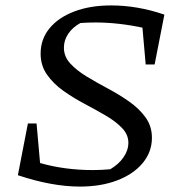

<svg xmlns="http://www.w3.org/2000/svg" viewBox="-20 -678 657 709"><path d="M518 -440 506 -576Q464 -585 419.5 -590Q375 -595 332 -595Q318 -595 304 -594.5Q290 -594 277 -593Q249 -578 232.5 -554Q216 -530 216 -502Q216 -469 239.5 -443.5Q263 -418 300 -395.5Q337 -373 378.5 -351Q420 -329 457 -303Q494 -277 517.5 -244.5Q541 -212 541 -169Q541 -117 507 -76Q473 -35 413 -12Q353 11 275 11Q172 11 46 -31L83 -222H115L128 -76Q219 -50 323 -50Q355 -50 387 -53Q418 -71 436 -97Q454 -123 454 -151Q454 -181 430.5 -205.5Q407 -230 370 -251.5Q333 -273 291.5 -295Q250 -317 213.5 -343Q177 -369 153.5 -402.5Q130 -436 130 -480Q130 -533 162.5 -573Q195 -613 254 -635.5Q313 -658 390 -658Q488 -658 587 -624L551 -440Z"/></svg>

Font: Piazzolla SC
Style: Italic
Weight: 400
Italic angle: -11.3°
Designer: Juan Pablo del Peral
Foundry: Huerta Tipografica
Version: Version 1.330